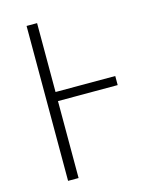

<svg xmlns="http://www.w3.org/2000/svg" viewBox="-106 -752 636 819"><g transform="rotate(-15 212.0 -342.0)"><path d="M401.9 -339.8H138.2V0H91.8V-684.1H138.2V-379.9H401.9Z"/></g></svg>

Font: Fira Sans Compressed ExtraLight
Style: Regular
Weight: 250
Width: 1
Designer: Carrois Corporate & Edenspiekermann AG
Foundry: Carrois Corporate GbR & Edenspiekermann AG
Version: Version 4.203;PS 004.203;hotconv 1.0.88;makeotf.lib2.5.64775